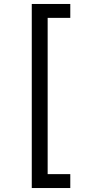

<svg xmlns="http://www.w3.org/2000/svg" viewBox="-20 -812 455 967"><path d="M140 -792H334V-722H220V65H334V135H140Z"/></svg>

Font: ukannada05
Style: Book
Weight: 400
Designer: Jelle Bosma - Monotype Design Team
Foundry: Monotype Imaging Inc.
Version: Version 2.003